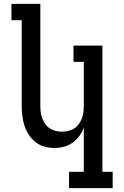

<svg xmlns="http://www.w3.org/2000/svg" viewBox="-20 -755 640 990"><path d="M336 215V131H412V-98Q404 -75 389.5 -54.5Q375 -34 354.5 -19.5Q334 -5 310 1.5Q286 8 261 8Q235 8 209.5 1Q184 -6 163.5 -22Q143 -38 128.5 -60.5Q114 -83 106 -107.5Q98 -132 95 -158Q92 -184 92 -210V-651H39V-735H188V-210Q188 -193 190 -176.5Q192 -160 198 -144.5Q204 -129 213.5 -115.5Q223 -102 237 -93Q251 -84 267 -80Q283 -76 300 -76Q317 -76 333 -80Q349 -84 363 -93Q377 -102 386.5 -115.5Q396 -129 402 -144.5Q408 -160 410 -176.5Q412 -193 412 -210V-436H359V-520H508V131H561V215Z"/></svg>

Font: Iosevka HT Medium Extended
Style: Regular
Weight: 500
Width: 7
Monospace: yes
Designer: Belleve Invis
Foundry: Belleve Invis
Version: Version 32.3.0; ttfautohint (v1.8.4)